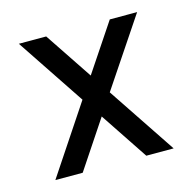

<svg xmlns="http://www.w3.org/2000/svg" viewBox="-65 -683 487 487"><g transform="rotate(-15 179.0 -439.0)"><path d="M334.5 -260.3H262.7L179.2 -385.7L95.7 -260.3H23.9L143.1 -439.5L23.9 -618.2H95.7L179.2 -493.2L262.7 -618.2H334.5L214.8 -439.5Z"/></g></svg>

Font: Ignotum
Style: Regular
Weight: 400
Designer: GGBot
Version: 0.10